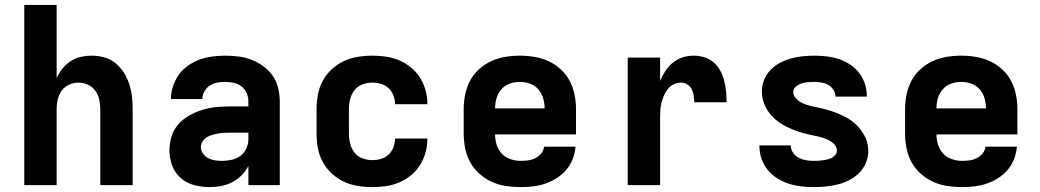

<svg xmlns="http://www.w3.org/2000/svg" viewBox="-20 -755 4240 783"><path d="M79 0V-735H211V-437Q221 -458 235 -475.5Q249 -493 268 -505.5Q287 -518 309.5 -523Q332 -528 354 -528Q380 -528 405.5 -521Q431 -514 451 -497.5Q471 -481 485 -459Q499 -437 507 -412.5Q515 -388 518 -362Q521 -336 521 -310V0H389V-310Q389 -330 384.5 -349.5Q380 -369 368.5 -385Q357 -401 338.5 -409.5Q320 -418 300 -418Q280 -418 261.5 -409.5Q243 -401 231.5 -385Q220 -369 215.5 -349.5Q211 -330 211 -310V0Z M835 8Q803 8 772 0Q741 -8 717 -29Q693 -50 682 -80.5Q671 -111 671 -142Q671 -171 680 -199.5Q689 -228 708.5 -249.5Q728 -271 753.5 -285Q779 -299 807 -307.5Q835 -316 864 -318.5Q893 -321 922 -321H993V-341Q993 -358 986 -375Q979 -392 965 -402.5Q951 -413 933.5 -417Q916 -421 898 -421Q882 -421 865.5 -418Q849 -415 835.5 -406Q822 -397 813.5 -382Q805 -367 805 -351H677Q677 -377 685.5 -403Q694 -429 709.5 -450.5Q725 -472 747 -487.5Q769 -503 794 -512Q819 -521 845.5 -524.5Q872 -528 898 -528Q926 -528 953.5 -524.5Q981 -521 1006.5 -511Q1032 -501 1054.5 -484.5Q1077 -468 1092.5 -445.5Q1108 -423 1114.5 -395.5Q1121 -368 1121 -341V0H993V-78Q982 -57 965 -40Q948 -23 927 -12Q906 -1 882.5 3.5Q859 8 835 8ZM886 -99Q906 -99 925.5 -103.5Q945 -108 961 -120Q977 -132 985 -150.5Q993 -169 993 -189V-214H922Q910 -214 897 -213.5Q884 -213 872 -211Q860 -209 847.5 -205.5Q835 -202 824.5 -196Q814 -190 806.5 -179Q799 -168 799 -156Q799 -141 808 -128.5Q817 -116 830 -109.5Q843 -103 857.5 -101Q872 -99 886 -99Z M1498 8Q1468 8 1438 3Q1408 -2 1381.5 -14.5Q1355 -27 1332.5 -48Q1310 -69 1296 -95Q1282 -121 1276.5 -150.5Q1271 -180 1271 -210V-310Q1271 -340 1276.5 -369.5Q1282 -399 1296 -425Q1310 -451 1332.5 -472Q1355 -493 1381.5 -505.5Q1408 -518 1438 -523Q1468 -528 1498 -528Q1526 -528 1554 -524Q1582 -520 1608 -509Q1634 -498 1656 -480Q1678 -462 1693 -438Q1708 -414 1715.5 -386.5Q1723 -359 1723 -331Q1723 -330 1723 -330Q1723 -330 1723 -330H1591Q1591 -330 1591 -330Q1591 -330 1591 -330Q1591 -348 1584.5 -365.5Q1578 -383 1564.5 -395.5Q1551 -408 1533.5 -413Q1516 -418 1498 -418Q1477 -418 1457.5 -410.5Q1438 -403 1425.5 -387Q1413 -371 1408 -350.5Q1403 -330 1403 -310V-210Q1403 -190 1408 -169.5Q1413 -149 1425.5 -133Q1438 -117 1457.5 -109.5Q1477 -102 1498 -102Q1516 -102 1533.5 -107Q1551 -112 1564.5 -124.5Q1578 -137 1584.5 -154.5Q1591 -172 1591 -190Q1591 -190 1591 -190Q1591 -190 1591 -190H1723Q1723 -190 1723 -190Q1723 -190 1723 -189Q1723 -161 1715.5 -133.5Q1708 -106 1693 -82Q1678 -58 1656 -40Q1634 -22 1608 -11Q1582 0 1554 4Q1526 8 1498 8Z M2103 8Q2073 8 2043 3.5Q2013 -1 1985.5 -13.5Q1958 -26 1935 -46.5Q1912 -67 1897.5 -93.5Q1883 -120 1877 -150Q1871 -180 1871 -210V-310Q1871 -340 1877 -369.5Q1883 -399 1897 -425.5Q1911 -452 1933.5 -472.5Q1956 -493 1983 -505.5Q2010 -518 2040 -523Q2070 -528 2100 -528Q2130 -528 2160 -523Q2190 -518 2217 -505.5Q2244 -493 2266.5 -472.5Q2289 -452 2303 -425.5Q2317 -399 2323 -369.5Q2329 -340 2329 -310V-207H1999Q1999 -185 2005.5 -164.5Q2012 -144 2026.5 -128.5Q2041 -113 2061.5 -106Q2082 -99 2103 -99Q2118 -99 2133.5 -101Q2149 -103 2163 -110Q2177 -117 2187 -129Q2197 -141 2199 -157H2327Q2325 -131 2315.5 -106.5Q2306 -82 2289.5 -62.5Q2273 -43 2251 -29Q2229 -15 2204.5 -6.5Q2180 2 2154.5 5Q2129 8 2103 8ZM1999 -313H2201Q2201 -334 2195 -354.5Q2189 -375 2175 -391Q2161 -407 2141 -414Q2121 -421 2100 -421Q2079 -421 2059 -414Q2039 -407 2025 -391Q2011 -375 2005 -354.5Q1999 -334 1999 -313Z M2540 0V-520H2672V-425Q2681 -446 2693.5 -465.5Q2706 -485 2724 -499.5Q2742 -514 2764 -521Q2786 -528 2809 -528Q2831 -528 2852.5 -521.5Q2874 -515 2890.5 -500.5Q2907 -486 2917.5 -466.5Q2928 -447 2933.5 -425.5Q2939 -404 2941 -382Q2943 -360 2943 -338H2811Q2811 -352 2809 -365.5Q2807 -379 2801 -391Q2795 -403 2783.5 -410.5Q2772 -418 2758 -418Q2743 -418 2728.5 -411.5Q2714 -405 2704 -393Q2694 -381 2688 -366.5Q2682 -352 2678 -337Q2674 -322 2673 -306.5Q2672 -291 2672 -276V0Z M3299 8Q3273 8 3247 5Q3221 2 3196.5 -6Q3172 -14 3149.5 -28Q3127 -42 3110.5 -62.5Q3094 -83 3085.5 -108Q3077 -133 3077 -159Q3077 -159 3077 -160Q3077 -161 3077 -162H3205Q3205 -161 3205 -161Q3205 -161 3205 -161Q3205 -145 3214.5 -131.5Q3224 -118 3238 -111Q3252 -104 3267.5 -101.5Q3283 -99 3299 -99Q3308 -99 3317.5 -99.5Q3327 -100 3336.5 -101.5Q3346 -103 3355 -105Q3364 -107 3372.5 -111.5Q3381 -116 3387 -123.5Q3393 -131 3393 -141Q3393 -154 3384 -164.5Q3375 -175 3363.5 -181.5Q3352 -188 3339.5 -192Q3327 -196 3314 -199Q3301 -202 3288 -204.5Q3275 -207 3262 -210.5Q3249 -214 3236.5 -218Q3224 -222 3212 -227Q3200 -232 3188 -238Q3176 -244 3165 -251Q3154 -258 3144 -266.5Q3134 -275 3125 -285Q3116 -295 3109 -306.5Q3102 -318 3097 -330.5Q3092 -343 3089.5 -356Q3087 -369 3087 -382Q3087 -406 3096 -429Q3105 -452 3122 -469.5Q3139 -487 3160.5 -498.5Q3182 -510 3205.5 -516.5Q3229 -523 3253 -525.5Q3277 -528 3301 -528Q3326 -528 3351.5 -525Q3377 -522 3401 -514Q3425 -506 3446.5 -492Q3468 -478 3483.5 -458Q3499 -438 3507 -413.5Q3515 -389 3515 -364Q3515 -363 3515 -362.5Q3515 -362 3515 -361H3387Q3387 -361 3387 -361.5Q3387 -362 3387 -362Q3387 -377 3378.5 -389.5Q3370 -402 3357.5 -409Q3345 -416 3330.5 -418.5Q3316 -421 3301 -421Q3288 -421 3275 -420Q3262 -419 3249.5 -415Q3237 -411 3226 -402Q3215 -393 3215 -380Q3215 -367 3224 -356Q3233 -345 3244.5 -338.5Q3256 -332 3268.5 -328Q3281 -324 3294 -321Q3307 -318 3320 -315.5Q3333 -313 3345.5 -309.5Q3358 -306 3370.5 -302Q3383 -298 3395.5 -293Q3408 -288 3420 -282Q3432 -276 3443 -269Q3454 -262 3464 -253.5Q3474 -245 3482.5 -235Q3491 -225 3498.5 -213.5Q3506 -202 3511 -190Q3516 -178 3518.5 -165Q3521 -152 3521 -138Q3521 -114 3511 -90.5Q3501 -67 3483.5 -49.5Q3466 -32 3443.5 -20.5Q3421 -9 3397 -3Q3373 3 3348.5 5.5Q3324 8 3299 8Z M3903 8Q3873 8 3843 3.5Q3813 -1 3785.5 -13.5Q3758 -26 3735 -46.5Q3712 -67 3697.5 -93.5Q3683 -120 3677 -150Q3671 -180 3671 -210V-310Q3671 -340 3677 -369.5Q3683 -399 3697 -425.5Q3711 -452 3733.5 -472.5Q3756 -493 3783 -505.5Q3810 -518 3840 -523Q3870 -528 3900 -528Q3930 -528 3960 -523Q3990 -518 4017 -505.5Q4044 -493 4066.5 -472.5Q4089 -452 4103 -425.5Q4117 -399 4123 -369.5Q4129 -340 4129 -310V-207H3799Q3799 -185 3805.5 -164.5Q3812 -144 3826.5 -128.5Q3841 -113 3861.5 -106Q3882 -99 3903 -99Q3918 -99 3933.5 -101Q3949 -103 3963 -110Q3977 -117 3987 -129Q3997 -141 3999 -157H4127Q4125 -131 4115.5 -106.5Q4106 -82 4089.5 -62.5Q4073 -43 4051 -29Q4029 -15 4004.5 -6.5Q3980 2 3954.5 5Q3929 8 3903 8ZM3799 -313H4001Q4001 -334 3995 -354.5Q3989 -375 3975 -391Q3961 -407 3941 -414Q3921 -421 3900 -421Q3879 -421 3859 -414Q3839 -407 3825 -391Q3811 -375 3805 -354.5Q3799 -334 3799 -313Z"/></svg>

Font: Iosevka SS04 XBd Ex
Style: Regular
Weight: 800
Width: 7
Monospace: yes
Designer: Belleve Invis
Foundry: Belleve Invis
Version: Version 19.0.0; ttfautohint (v1.8.4)